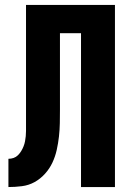

<svg xmlns="http://www.w3.org/2000/svg" viewBox="-20 -755 540 775"><path d="M14 0V-114Q25 -114 35 -117.5Q45 -121 52.5 -128.5Q60 -136 65.5 -145Q71 -154 75 -164Q79 -174 81 -184.5Q83 -195 84 -205.5Q85 -216 85 -226.5Q85 -237 85 -248Q85 -265 85 -281.5Q85 -298 85 -315V-735H444V0H307V-621H222V-312Q222 -285 221.5 -258Q221 -231 218 -204Q215 -177 209 -150Q203 -123 191.5 -98.5Q180 -74 161.5 -53.5Q143 -33 119.5 -20Q96 -7 68.5 -3.5Q41 0 14 0Z"/></svg>

Font: Iosevka SS04 Heavy
Style: Regular
Weight: 900
Monospace: yes
Designer: Belleve Invis
Foundry: Belleve Invis
Version: Version 19.0.0; ttfautohint (v1.8.4)